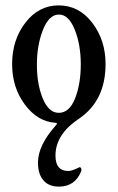

<svg xmlns="http://www.w3.org/2000/svg" viewBox="-20 -445 437 713"><path d="M199 248Q161 248 141 224.5Q121 201 121 159Q121 95 187 21Q196 11 186 11Q120 7 72.5 -56.5Q25 -120 25 -207Q25 -297 74.5 -361Q124 -425 198 -425Q273 -425 322.5 -360.5Q372 -296 372 -207Q372 -71 273 -4Q186 54 186 133Q186 190 234 190Q247 190 275 176Q277 175 279.5 177.5Q282 180 282.5 183.5Q283 187 281 192Q258 248 199 248ZM198 -26Q238 -26 259 -80Q280 -134 280 -206Q280 -279 257.5 -335Q235 -391 199 -391Q162 -391 139.5 -334Q117 -277 117 -205Q117 -132 139 -79Q161 -26 198 -26Z"/></svg>

Font: Junicode Cond Medium
Style: Regular
Weight: 500
Width: 3
Designer: Peter S. Baker
Version: Version 2.201